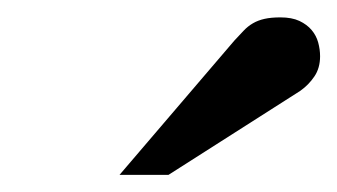

<svg xmlns="http://www.w3.org/2000/svg" viewBox="-20 -753 390 222"><path d="M350.1 -688Q350.1 -674.3 343.5 -664.6Q336.9 -654.8 327.1 -647.9L174.8 -550.8H118.2L251 -706.1Q256.8 -712.4 261.7 -717.5Q266.6 -722.7 272.5 -726.1Q278.3 -729.5 285.9 -731.2Q293.5 -732.9 304.2 -732.9Q317.4 -732.9 326.2 -728.8Q335 -724.6 340.3 -718.3Q345.7 -711.9 347.9 -703.9Q350.1 -695.8 350.1 -688Z"/></svg>

Font: BabelStone Ogham
Style: Regular
Weight: 400
Designer: Andrew West
Foundry: BabelStone
Version: Version 2.02 March 14, 2022